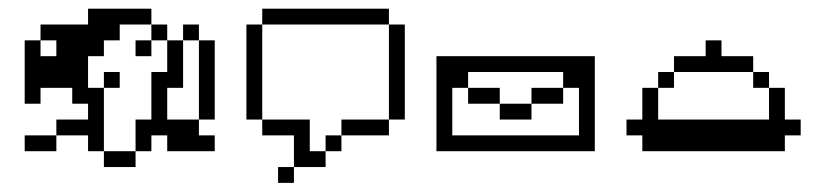

<svg xmlns="http://www.w3.org/2000/svg" viewBox="-20 -341 1861 433"><path d="M35.7 -35.7V0H107.1V-35.7ZM107.1 -71.4V-35.7H178.6V0H214.3V-142.9H178.6V-214.3H214.3V-250H250V-285.7H321.4V-321.4H178.6V-285.7H71.4V-250H107.1V-214.3H71.4V-250H35.7V-107.1H71.4V-142.9H142.9V-107.1H178.6V-71.4ZM285.7 -71.4V0H321.4V-35.7H357.1V0H464.3V-35.7H428.6V-71.4H357.1V-142.9H392.9V-250H357.1V-178.6H321.4V-71.4ZM428.6 -250V-71.4H464.3V-250ZM428.6 -250V-285.7H392.9V-250ZM357.1 -250V-285.7H321.4V-250ZM214.3 -178.6V-142.9H250V-178.6ZM214.3 0V35.7H285.7V0ZM285.7 -250V-214.3H321.4V-250Z M607.1 35.7V71.4H642.9V35.7ZM642.9 -35.7V35.7H714.3V0H678.6V-71.4H571.4V-35.7ZM714.3 -35.7V0H750V-35.7ZM750 -71.4V-35.7H857.1V-71.4ZM571.4 -71.4V-285.7H535.7V-71.4ZM571.4 -321.4V-285.7H857.1V-321.4ZM857.1 -285.7V-71.4H892.9V-285.7Z M964.3 -214.3V0H1321.4V-214.3ZM1000 -35.7V-142.9H1035.7V-178.6H1250V-142.9H1285.7V-35.7ZM1107.1 -142.9H1035.7V-107.1H1107.1ZM1107.1 -107.1V-71.4H1178.6V-107.1ZM1178.6 -142.9V-107.1H1250V-142.9Z M1428.6 -35.7V0H1750V-35.7H1785.7V-71.4H1750V-142.9H1714.3V-71.4H1464.3V-142.9H1428.6V-71.4H1392.9V-35.7ZM1464.3 -178.6V-142.9H1500V-178.6ZM1500 -214.3V-178.6H1678.6V-214.3H1607.1V-250H1571.4V-214.3ZM1678.6 -178.6V-142.9H1714.3V-178.6Z"/></svg>

Font: Gossip Icons Low Pixel
Style: Regular
Weight: 500
Designer: Deborah Khodanovich
Version: Version 1.001;Glyphs 3.3.1 (3343)